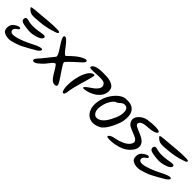

<svg xmlns="http://www.w3.org/2000/svg" viewBox="265 -1948 3199 3199"><g transform="rotate(45 1864.5 -348.5)"><path d="M52 -626C52 -607 96 -568 136 -555C182 -541 254 -551 310 -555C412 -561 522 -584 608 -614C641 -626 695 -635 677 -667C664 -691 400 -670 305 -659C214 -648 52 -645 52 -626ZM554 -449C545 -457 475 -448 442 -441C426 -437 312 -417 221 -433C172 -442 136 -464 111 -433C96 -406 106 -374 124 -362C170 -331 314 -324 330 -324C415 -324 499 -356 526 -373C579 -407 573 -438 554 -449ZM636 -192C724 -253 701 -315 512 -213C475 -193 386 -151 316 -126C260 -107 112 -53 101 -136C96 -168 120 -191 158 -216C177 -229 185 -244 170 -256C162 -261 143 -262 130 -257C89 -241 34 -208 18 -158C5 -119 2 -46 54 -17C93 5 152 19 229 0C271 -11 339 -33 376 -49C431 -73 604 -170 636 -192Z M1041 -468C996 -423 846 -742 783 -677C752 -615 971 -389 931 -340C856 -248 801 -173 722 -86C672 -32 712 18 796 -47C813 -61 853 -97 883 -129C917 -167 986 -276 1016 -249C1085 -169 1130 -33 1209 2C1240 9 1317 17 1275 -61C1217 -169 1073 -345 1090 -374C1103 -398 1275 -557 1310 -586C1366 -634 1353 -677 1290 -654C1196 -619 1117 -543 1041 -468Z M1718 -392C1666 -358 1524 -258 1695 -297C1862 -335 1988 -460 1955 -599C1940 -665 1855 -699 1761 -704C1655 -709 1475 -713 1457 -627C1447 -573 1747 -651 1807 -587C1866 -524 1803 -448 1718 -392ZM1407 -58C1426 43 1472 4 1478 -42C1505 -253 1563 -360 1604 -557C1608 -575 1595 -585 1581 -579C1457 -555 1374 -239 1407 -58Z M2258 -667C2200 -667 2148 -636 2098 -587C2013 -502 1954 -384 1946 -248C1937 -58 2076 72 2274 -27C2381 -80 2458 -300 2468 -330C2473 -342 2566 -651 2312 -668C2296 -669 2274 -667 2258 -667ZM2357 -344C2311 -240 2251 -114 2142 -98C2075 -88 2038 -155 2037 -214C2036 -399 2151 -515 2173 -512C2196 -510 2241 -566 2274 -580C2417 -619 2400 -441 2357 -344Z M2491 4C2605 21 2741 -21 2784 -39C2884 -81 2957 -164 2971 -230C3013 -434 2646 -430 2680 -524C2698 -577 2780 -589 2860 -592C2907 -593 3020 -611 3029 -654C3037 -694 2880 -694 2744 -672C2650 -657 2506 -543 2597 -426C2665 -338 2952 -338 2830 -187C2783 -130 2671 -86 2585 -73C2484 -57 2451 -2 2491 4Z M3086 -626C3086 -607 3130 -568 3170 -555C3216 -541 3288 -551 3344 -555C3446 -561 3556 -584 3642 -614C3675 -626 3729 -635 3711 -667C3698 -691 3434 -670 3339 -659C3248 -648 3086 -645 3086 -626ZM3588 -449C3579 -457 3509 -448 3476 -441C3460 -437 3346 -417 3255 -433C3206 -442 3170 -464 3145 -433C3130 -406 3140 -374 3158 -362C3204 -331 3348 -324 3364 -324C3449 -324 3533 -356 3560 -373C3613 -407 3607 -438 3588 -449ZM3670 -192C3758 -253 3735 -315 3546 -213C3509 -193 3420 -151 3350 -126C3294 -107 3146 -53 3135 -136C3130 -168 3154 -191 3192 -216C3211 -229 3219 -244 3204 -256C3196 -261 3177 -262 3164 -257C3123 -241 3068 -208 3052 -158C3039 -119 3036 -46 3088 -17C3127 5 3186 19 3263 0C3305 -11 3373 -33 3410 -49C3465 -73 3638 -170 3670 -192Z"/></g></svg>

Font: Carybe
Style: Regular
Weight: 400
Designer: Genilson Lima Santos
Foundry: Genilson Lima Santos
Version: Version 1.010;PS 001.010;hotconv 1.0.70;makeotf.lib2.5.58329